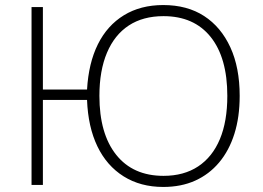

<svg xmlns="http://www.w3.org/2000/svg" viewBox="-20 -733 1044 761"><path d="M627 8Q537 8 470 -34Q403 -76 366 -153Q329 -230 325 -337H150V0H105V-705H150V-378H325Q331 -483 368 -557.5Q405 -632 471 -672.5Q537 -713 627 -713Q722 -713 789 -669.5Q856 -626 893 -545.5Q930 -465 930 -353Q930 -269 909 -202.5Q888 -136 848.5 -89Q809 -42 753.5 -17Q698 8 627 8ZM628 -36Q709 -36 765.5 -73.5Q822 -111 851.5 -181.5Q881 -252 881 -353Q881 -504 815 -586.5Q749 -669 628 -669Q547 -669 490.5 -632Q434 -595 404 -524Q374 -453 374 -353Q374 -203 440.5 -119.5Q507 -36 628 -36Z"/></svg>

Font: Nunito Sans 10pt ExtraLight
Style: Regular
Weight: 250
Designer: Vernon Adams
Foundry: Vernon Adams
Version: Version 3.101;gftools[0.9.27]